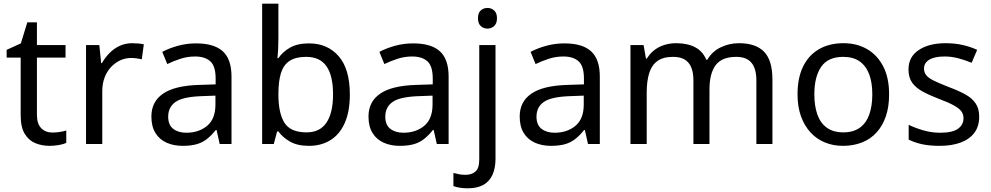

<svg xmlns="http://www.w3.org/2000/svg" viewBox="-20 -780 5369 1040"><path d="M264 -62Q284 -62 305 -65.5Q326 -69 339 -73V-6Q325 1 299 5.5Q273 10 249 10Q207 10 171.5 -4.5Q136 -19 114 -55Q92 -91 92 -156V-468H16V-510L93 -545L128 -659H180V-536H335V-468H180V-158Q180 -109 203.5 -85.5Q227 -62 264 -62Z M696 -546Q711 -546 728.5 -544.5Q746 -543 759 -540L748 -459Q735 -462 719.5 -464Q704 -466 690 -466Q659 -466 631 -453Q603 -440 581 -416.5Q559 -393 546.5 -360Q534 -327 534 -286V0H446V-536H518L528 -438H532Q549 -468 573 -492.5Q597 -517 628 -531.5Q659 -546 696 -546Z M1042 -545Q1140 -545 1187 -502Q1234 -459 1234 -365V0H1170L1153 -76H1149Q1126 -47 1101.5 -27.5Q1077 -8 1045.5 1Q1014 10 969 10Q921 10 882.5 -7Q844 -24 822 -59.5Q800 -95 800 -149Q800 -229 863 -272.5Q926 -316 1057 -320L1148 -323V-355Q1148 -422 1119 -448Q1090 -474 1037 -474Q995 -474 957 -461.5Q919 -449 886 -433L859 -499Q894 -518 942 -531.5Q990 -545 1042 -545ZM1068 -259Q968 -255 929.5 -227Q891 -199 891 -148Q891 -103 918.5 -82Q946 -61 989 -61Q1057 -61 1102 -98.5Q1147 -136 1147 -214V-262Z M1488 -575Q1488 -541 1486.5 -511.5Q1485 -482 1483 -465H1488Q1511 -499 1551 -522Q1591 -545 1654 -545Q1754 -545 1814.5 -475.5Q1875 -406 1875 -268Q1875 -176 1847.5 -114Q1820 -52 1770 -21Q1720 10 1654 10Q1591 10 1551 -13Q1511 -36 1488 -68H1481L1463 0H1400V-760H1488ZM1639 -472Q1582 -472 1549 -450.5Q1516 -429 1502 -384.5Q1488 -340 1488 -271V-267Q1488 -168 1520.5 -115.5Q1553 -63 1641 -63Q1713 -63 1748.5 -116Q1784 -169 1784 -269Q1784 -370 1748.5 -421Q1713 -472 1639 -472Z M2218 -545Q2316 -545 2363 -502Q2410 -459 2410 -365V0H2346L2329 -76H2325Q2302 -47 2277.5 -27.5Q2253 -8 2221.5 1Q2190 10 2145 10Q2097 10 2058.5 -7Q2020 -24 1998 -59.5Q1976 -95 1976 -149Q1976 -229 2039 -272.5Q2102 -316 2233 -320L2324 -323V-355Q2324 -422 2295 -448Q2266 -474 2213 -474Q2171 -474 2133 -461.5Q2095 -449 2062 -433L2035 -499Q2070 -518 2118 -531.5Q2166 -545 2218 -545ZM2244 -259Q2144 -255 2105.5 -227Q2067 -199 2067 -148Q2067 -103 2094.5 -82Q2122 -61 2165 -61Q2233 -61 2278 -98.5Q2323 -136 2323 -214V-262Z M2513 240Q2488 240 2469 236.5Q2450 233 2436 228V157Q2451 161 2467 164Q2483 167 2502 167Q2534 167 2555 149.5Q2576 132 2576 83V-536H2664V80Q2664 130 2648 166Q2632 202 2599 221Q2566 240 2513 240ZM2569 -681Q2569 -710 2584 -723.5Q2599 -737 2621 -737Q2641 -737 2656.5 -723.5Q2672 -710 2672 -681Q2672 -653 2656.5 -639Q2641 -625 2621 -625Q2599 -625 2584 -639Q2569 -653 2569 -681Z M3037 -545Q3135 -545 3182 -502Q3229 -459 3229 -365V0H3165L3148 -76H3144Q3121 -47 3096.5 -27.5Q3072 -8 3040.5 1Q3009 10 2964 10Q2916 10 2877.5 -7Q2839 -24 2817 -59.5Q2795 -95 2795 -149Q2795 -229 2858 -272.5Q2921 -316 3052 -320L3143 -323V-355Q3143 -422 3114 -448Q3085 -474 3032 -474Q2990 -474 2952 -461.5Q2914 -449 2881 -433L2854 -499Q2889 -518 2937 -531.5Q2985 -545 3037 -545ZM3063 -259Q2963 -255 2924.5 -227Q2886 -199 2886 -148Q2886 -103 2913.5 -82Q2941 -61 2984 -61Q3052 -61 3097 -98.5Q3142 -136 3142 -214V-262Z M3983 -546Q4074 -546 4119 -499.5Q4164 -453 4164 -349V0H4077V-345Q4077 -408 4050.5 -440Q4024 -472 3968 -472Q3890 -472 3856.5 -427Q3823 -382 3823 -296V0H3736V-345Q3736 -387 3724 -415.5Q3712 -444 3688 -458Q3664 -472 3626 -472Q3572 -472 3541 -449.5Q3510 -427 3496.5 -384Q3483 -341 3483 -278V0H3395V-536H3466L3479 -463H3484Q3501 -491 3525.5 -509.5Q3550 -528 3580 -537Q3610 -546 3642 -546Q3704 -546 3745.5 -524Q3787 -502 3806 -456H3811Q3838 -502 3884.5 -524Q3931 -546 3983 -546Z M4796 -269Q4796 -202 4778.5 -150.5Q4761 -99 4728.5 -63Q4696 -27 4649.5 -8.5Q4603 10 4546 10Q4493 10 4448 -8.5Q4403 -27 4370 -63Q4337 -99 4318.5 -150.5Q4300 -202 4300 -269Q4300 -358 4330 -419.5Q4360 -481 4416 -513.5Q4472 -546 4549 -546Q4622 -546 4677.5 -513.5Q4733 -481 4764.5 -419.5Q4796 -358 4796 -269ZM4391 -269Q4391 -206 4407.5 -159.5Q4424 -113 4459 -88Q4494 -63 4548 -63Q4602 -63 4637 -88Q4672 -113 4688.5 -159.5Q4705 -206 4705 -269Q4705 -333 4688 -378Q4671 -423 4636.5 -447.5Q4602 -472 4547 -472Q4465 -472 4428 -418Q4391 -364 4391 -269Z M5284 -148Q5284 -96 5258 -61Q5232 -26 5184 -8Q5136 10 5070 10Q5014 10 4973.5 1Q4933 -8 4902 -24V-104Q4934 -88 4979.5 -74.5Q5025 -61 5072 -61Q5139 -61 5169 -82.5Q5199 -104 5199 -140Q5199 -160 5188 -176Q5177 -192 5148.5 -208Q5120 -224 5067 -244Q5015 -264 4978 -284Q4941 -304 4921 -332Q4901 -360 4901 -404Q4901 -472 4956.5 -509Q5012 -546 5102 -546Q5151 -546 5193.5 -536.5Q5236 -527 5273 -510L5243 -440Q5209 -454 5172 -464Q5135 -474 5096 -474Q5042 -474 5013.5 -456.5Q4985 -439 4985 -409Q4985 -387 4998 -371.5Q5011 -356 5041.5 -341.5Q5072 -327 5123 -307Q5174 -288 5210 -268Q5246 -248 5265 -219.5Q5284 -191 5284 -148Z"/></svg>

Font: umalayalam15
Style: Book
Weight: 400
Designer: Jelle Bosma - Monotype Design Team
Foundry: Monotype Imaging Inc.
Version: Version 2.003